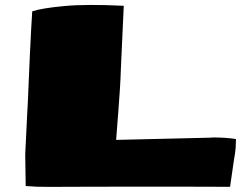

<svg xmlns="http://www.w3.org/2000/svg" viewBox="-20 -731 985 762"><path d="M175.3 10.7Q144 10.7 126 10Q107.9 9.3 82 7.3L80.1 -118.7L87.9 -278.3Q88.9 -291.5 90.6 -327.6Q92.3 -363.8 94.2 -412.6Q96.2 -461.4 98.6 -513.7Q101.1 -565.9 103.5 -611.6Q106 -657.2 107.9 -686Q145.5 -698.7 235.1 -707Q324.7 -715.3 471.2 -708L460 -463.9Q458.5 -417 455.8 -375.7Q453.1 -334.5 449.5 -287.4Q445.8 -240.2 440.9 -175.8L814.5 -184.6Q822.3 -185.5 824.2 -185.5Q876.5 -185.5 916.5 -179.2Q916.5 -163.1 915.3 -144.8Q914.1 -126.5 908.7 -97.7L893.1 10.3Q887.2 10.3 854.5 10.3Q821.8 10.3 770.3 10Q718.8 9.8 655.5 9.8Q592.3 9.8 524.9 9.8Q457.5 9.8 391.8 10Q326.2 10.3 270 10.3Q213.9 10.3 175.3 10.7Z"/></svg>

Font: Seymour One
Style: Regular
Weight: 400
Designer: Vernon Adams
Foundry: Vernon Adams
Version: Version 1.100; ttfautohint (v1.8.4.7-5d5b);gftools[0.9.33]